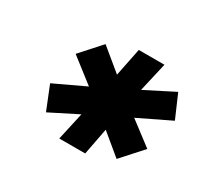

<svg xmlns="http://www.w3.org/2000/svg" viewBox="-92 -828 690 648"><g transform="rotate(30 253.5 -503.5)"><path d="M401 -344 320 -411 300 -307H199L223 -415L116 -361L79 -453L198 -509L104 -582L175 -661L260 -591L282 -700H382L356 -587L468 -644L507 -554L383 -494L474 -425Z"/></g></svg>

Font: Red Hat Display Black
Style: Italic
Weight: 900
Italic angle: -12°
Designer: Pentagram / MCKL
Foundry: Pentagram / MCKL
Version: Version 1.003; Red Hat Display Black Italic